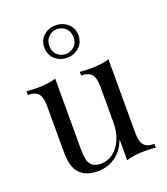

<svg xmlns="http://www.w3.org/2000/svg" viewBox="-122 -724 714 822"><g transform="rotate(-20 234.5 -313.5)"><path d="M389.5 -87.1Q389.5 -50 403.2 -33.1Q416.9 -16.1 450.8 -16.1V0.8Q425.8 -1.6 400.8 -1.6Q350 -1.6 316.9 9.7V-85.5Q297.6 -35.5 262.1 -12.1Q226.6 11.3 184.7 11.3Q129.8 11.3 100.8 -19.4Q86.3 -35.5 80.2 -60.5Q74.2 -85.5 74.2 -125V-327.4Q74.2 -364.5 60.5 -381.5Q46.8 -398.4 12.9 -398.4V-415.3Q37.9 -412.9 62.9 -412.9Q113.7 -412.9 146.8 -424.2V-107.3Q146.8 -76.6 150.4 -57.7Q154 -38.7 167.3 -26.6Q180.6 -14.5 208.1 -14.5Q238.7 -14.5 263.7 -33.9Q288.7 -53.2 302.8 -86.7Q316.9 -120.2 316.9 -160.5V-327.4Q316.9 -364.5 303.2 -381.5Q289.5 -398.4 255.6 -398.4V-415.3Q280.6 -412.9 305.6 -412.9Q356.5 -412.9 389.5 -424.2ZM304 -564.5Q304 -531.5 281 -510.9Q258.1 -490.3 225.8 -490.3Q193.5 -490.3 171 -510.9Q148.4 -531.5 148.4 -564.5Q148.4 -597.6 171 -617.7Q193.5 -637.9 225.8 -637.9Q258.1 -637.9 281 -617.7Q304 -597.6 304 -564.5ZM171 -563.7Q171 -537.1 187.5 -522.2Q204 -507.3 225.8 -507.3Q247.6 -507.3 264.5 -522.2Q281.5 -537.1 281.5 -563.7Q281.5 -590.3 264.5 -605.6Q247.6 -621 225.8 -621Q204.8 -621 187.9 -605.2Q171 -589.5 171 -563.7Z"/></g></svg>

Font: Playfair Display
Style: Regular
Weight: 400
Designer: Claus Eggers Sørensen
Foundry: Claus Eggers Sørensen
Version: Version 1.005; ttfautohint (v1.2) -l 10 -r 42 -G 200 -x 21 -